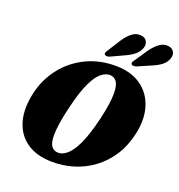

<svg xmlns="http://www.w3.org/2000/svg" viewBox="-166 -1095 1164 1246"><g transform="rotate(20 415.5 -471.5)"><path d="M512.5 -714Q615.5 -713 683.8 -665.2Q752 -617.5 778.2 -535Q804.5 -452.5 782 -348Q762 -256.5 717.8 -188.2Q673.5 -120 612 -74.8Q550.5 -29.5 477.8 -7.5Q405 14.5 327.5 13Q223.5 11.5 155.8 -35.5Q88 -82.5 63.8 -167.2Q39.5 -252 66 -367Q89.5 -467 151.2 -545.8Q213 -624.5 305.5 -669.8Q398 -715 512.5 -714ZM348 -56Q375.5 -55 406.8 -79.5Q438 -104 469.8 -169.2Q501.5 -234.5 530.5 -356Q545 -416 551.5 -461.2Q558 -506.5 558 -540Q558 -595 541.8 -619Q525.5 -643 498 -645Q467.5 -647.5 435.8 -622.8Q404 -598 374 -535Q344 -472 317 -359.5Q300 -290 292.5 -239.2Q285 -188.5 285 -153.5Q285.5 -100 302.2 -78.5Q319 -57 348 -56ZM481 -879Q506 -916 533 -937.2Q560 -958.5 593 -956Q623 -954 635.2 -932.8Q647.5 -911.5 638.5 -885.5Q628.5 -857.5 605.8 -837.8Q583 -818 545 -800.5L453.5 -758Q443.5 -753 433 -752.8Q422.5 -752.5 417 -758Q412 -764.5 415 -772.5Q418 -780.5 425 -790.5ZM670.5 -879Q697 -915 725.2 -935.2Q753.5 -955.5 785.5 -951.5Q815 -947.5 825.8 -925.8Q836.5 -904 825.5 -877.5Q814.5 -850 791 -831.5Q767.5 -813 729 -797L637 -757Q626 -752.5 615.8 -752.8Q605.5 -753 601.5 -759Q596.5 -766 600.2 -774Q604 -782 611.5 -791.5Z"/></g></svg>

Font: Fraunces 9pt S000 Black
Style: Italic
Weight: 900
Italic angle: -16°
Version: Version 1.000; ttfautohint (v1.8.3)